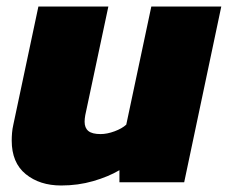

<svg xmlns="http://www.w3.org/2000/svg" viewBox="-20 -560 700 590"><path d="M168 10Q102 10 59 -25Q16 -60 16 -128Q16 -139 17 -151.5Q18 -164 21 -177L98 -540H313L242 -206Q241 -200 240.5 -195.5Q240 -191 240 -186Q240 -167 251.5 -157.5Q263 -148 289 -148Q309 -148 332 -156.5Q355 -165 368 -177L445 -540H660L546 0H347V-37Q313 -17 266.5 -3.5Q220 10 168 10Z"/></svg>

Font: Kanit ExtraBold
Style: Italic
Weight: 800
Italic angle: -12°
Designer: Katatrad Team
Foundry: CadsonDemak
Version: Version 2.000; ttfautohint (v1.8.3)